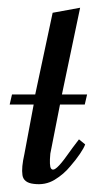

<svg xmlns="http://www.w3.org/2000/svg" viewBox="-20 -464 252 496"><path d="M11 -220H71L116 -431L187 -444L140 -220H205L199 -194H135L110 -67Q107 -35 112 -28.5Q117 -22 127.5 -31.5Q138 -41 152.5 -61.5Q167 -82 184 -104L200 -91Q197 -82 186.5 -66.5Q176 -51 162 -35Q145 -14 121 0.5Q97 15 67 11Q41 8 38 -11.5Q35 -31 43 -66L67 -194H5Z"/></svg>

Font: Lucien Schoenschriftv CAT
Style: Regular
Weight: 400
Designer: Lucian Bernhard 1928
Foundry: CAT-Fonts Peter Wiegel
Version: Version 1.000